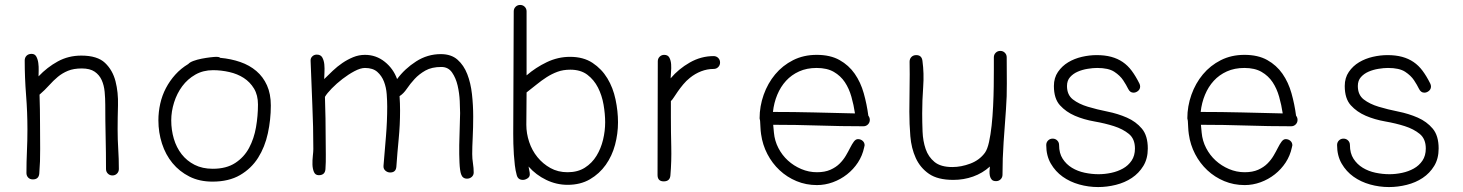

<svg xmlns="http://www.w3.org/2000/svg" viewBox="-20 -739 5922 777"><path d="M461 -55Q461 -44 453.5 -36.5Q446 -29 435 -29Q424 -29 416.5 -36.5Q409 -44 409 -55Q409 -121 407.5 -185Q406 -249 406 -315Q406 -341 403.5 -367.5Q401 -394 391.5 -415Q382 -436 363 -449Q344 -462 311 -462Q278 -462 255 -452.5Q232 -443 214 -428Q196 -413 179 -394Q162 -375 140 -356Q141 -326 141.5 -296Q142 -266 142 -236Q142 -187 142.5 -136.5Q143 -86 139 -37Q137 -13 113 -13Q101 -13 94 -20.5Q87 -28 87 -39Q87 -84 89 -127Q91 -170 91 -215Q91 -285 85.5 -354.5Q80 -424 80 -494Q80 -506 87.5 -513.5Q95 -521 108 -521Q121 -521 127 -510Q133 -499 135 -484Q137 -469 136.5 -454Q136 -439 136 -430Q171 -467 214 -490.5Q257 -514 309 -514Q374 -514 405 -484.5Q436 -455 447.5 -410Q459 -365 457.5 -313Q456 -261 456 -216Q456 -174 458.5 -135.5Q461 -97 461 -55Z M1076 -312Q1076 -255 1064 -199.5Q1052 -144 1024.5 -100.5Q997 -57 951.5 -30.5Q906 -4 840 -4Q787 -4 746.5 -24.5Q706 -45 678 -79Q650 -113 635.5 -158Q621 -203 621 -252Q621 -286 628.5 -319.5Q636 -353 651.5 -382.5Q667 -412 689.5 -437Q712 -462 742 -480Q748 -487 763 -492.5Q778 -498 796 -501.5Q814 -505 831 -507Q848 -509 857 -509Q867 -509 871 -505Q915 -501 952.5 -488Q990 -475 1017.5 -451.5Q1045 -428 1060.5 -393.5Q1076 -359 1076 -312ZM1024 -316Q1024 -354 1008 -380.5Q992 -407 966.5 -423.5Q941 -440 908 -447.5Q875 -455 842 -455Q802 -455 770.5 -437Q739 -419 717.5 -390Q696 -361 684.5 -324.5Q673 -288 673 -252Q673 -213 683.5 -177.5Q694 -142 715 -115Q736 -88 767.5 -72Q799 -56 841 -56Q896 -56 932 -79.5Q968 -103 988 -140.5Q1008 -178 1016 -224Q1024 -270 1024 -316Z M1897 -41Q1897 -30 1889 -23Q1881 -16 1870 -16Q1852 -16 1846 -34Q1841 -48 1839.5 -81Q1838 -114 1838.5 -152Q1839 -190 1840.5 -225.5Q1842 -261 1842 -281Q1842 -299 1840.5 -330.5Q1839 -362 1832 -392.5Q1825 -423 1809.5 -445.5Q1794 -468 1766 -468Q1727 -468 1701.5 -453.5Q1676 -439 1658 -419.5Q1640 -400 1626.5 -380Q1613 -360 1597 -350Q1598 -335 1598.5 -320.5Q1599 -306 1599 -291Q1599 -234 1593.5 -177.5Q1588 -121 1584 -64Q1582 -41 1559 -41Q1548 -41 1539.5 -48.5Q1531 -56 1532 -68L1542 -188Q1547 -248 1547 -308Q1547 -330 1545 -357.5Q1543 -385 1534 -408.5Q1525 -432 1507 -448Q1489 -464 1457 -464Q1439 -464 1414.5 -451Q1390 -438 1366 -419.5Q1342 -401 1322.5 -381Q1303 -361 1295 -347Q1298 -260 1298 -173Q1298 -144 1298.5 -113.5Q1299 -83 1297 -54Q1295 -30 1270 -30Q1256 -30 1250.5 -43Q1245 -56 1244.5 -73Q1244 -90 1246 -108Q1248 -126 1248 -136Q1248 -227 1244 -314Q1240 -401 1237 -492Q1236 -503 1243.5 -510.5Q1251 -518 1262 -518Q1278 -518 1284.5 -506Q1291 -494 1292.5 -478Q1294 -462 1293 -445Q1292 -428 1292 -419Q1308 -435 1326.5 -452.5Q1345 -470 1365.5 -484Q1386 -498 1409 -507.5Q1432 -517 1457 -517Q1502 -517 1537 -489Q1572 -461 1587 -419Q1618 -461 1664 -490.5Q1710 -520 1764 -520Q1806 -520 1831.5 -497.5Q1857 -475 1871 -439Q1885 -403 1890 -358Q1895 -313 1895 -268Q1895 -223 1893 -183Q1891 -143 1891 -116Q1891 -97 1894 -78Q1897 -59 1897 -41Z M2481 -244Q2481 -198 2469 -153Q2457 -108 2431.5 -72Q2406 -36 2367.5 -13.5Q2329 9 2277 9Q2232 9 2190.5 -11Q2149 -31 2119 -65Q2120 -57 2122 -49Q2124 -41 2124 -33Q2124 -23 2114.5 -17Q2105 -11 2096 -11Q2076 -11 2071 -31Q2066 -49 2063.5 -70.5Q2061 -92 2059.5 -114Q2058 -136 2057.5 -157.5Q2057 -179 2057 -197Q2057 -323 2058 -445Q2059 -567 2059 -693Q2059 -704 2066.5 -711.5Q2074 -719 2085 -719Q2096 -719 2103.5 -711.5Q2111 -704 2111 -693V-434Q2148 -466 2193 -487.5Q2238 -509 2287 -509Q2341 -509 2378 -484.5Q2415 -460 2438 -422Q2461 -384 2471 -336.5Q2481 -289 2481 -244ZM2429 -244Q2429 -278 2422.5 -315.5Q2416 -353 2400 -384.5Q2384 -416 2357 -436.5Q2330 -457 2288 -457Q2259 -457 2236 -448.5Q2213 -440 2192 -426.5Q2171 -413 2151.5 -397Q2132 -381 2111 -365Q2111 -332 2110.5 -299.5Q2110 -267 2110 -234Q2110 -199 2121.5 -164.5Q2133 -130 2155 -103Q2177 -76 2207.5 -59Q2238 -42 2277 -42Q2318 -42 2347 -60.5Q2376 -79 2394 -108.5Q2412 -138 2420.5 -173.5Q2429 -209 2429 -244Z M2894 -486Q2894 -475 2886.5 -467.5Q2879 -460 2868 -460Q2842 -460 2817.5 -450.5Q2793 -441 2772 -424Q2757 -412 2745 -397.5Q2733 -383 2723.5 -369.5Q2714 -356 2707 -345Q2700 -334 2695 -330V-264Q2695 -206 2696.5 -146.5Q2698 -87 2693 -29Q2691 -5 2666 -5Q2641 -5 2641 -31L2642 -491Q2642 -502 2649.5 -509.5Q2657 -517 2668 -517Q2683 -517 2689 -505.5Q2695 -494 2696 -478.5Q2697 -463 2695.5 -447Q2694 -431 2694 -422Q2726 -460 2771.5 -486Q2817 -512 2868 -512Q2879 -512 2886.5 -504.5Q2894 -497 2894 -486Z M3500 -254Q3500 -243 3492.5 -235.5Q3485 -228 3474 -228Q3383 -228 3292.5 -231Q3202 -234 3109 -234L3112 -202Q3115 -169 3130 -140Q3145 -111 3168.5 -89.5Q3192 -68 3222.5 -55Q3253 -42 3286 -42Q3318 -42 3340.5 -52Q3363 -62 3378 -77Q3393 -92 3403 -109Q3413 -126 3420.5 -141Q3428 -156 3435.5 -166Q3443 -176 3452 -176Q3463 -176 3471 -169Q3479 -162 3479 -151Q3479 -150 3477 -142Q3470 -109 3452 -81.5Q3434 -54 3408 -33.5Q3382 -13 3350.5 -1.5Q3319 10 3286 10Q3242 10 3203.5 -6Q3165 -22 3135 -50Q3105 -78 3085.5 -115.5Q3066 -153 3060 -196Q3058 -210 3057.5 -223Q3057 -236 3056 -250Q3054 -258 3054 -260Q3054 -309 3070.5 -355.5Q3087 -402 3117 -438Q3147 -474 3189.5 -495.5Q3232 -517 3285 -517Q3340 -517 3377.5 -496Q3415 -475 3439 -440.5Q3463 -406 3475.5 -361.5Q3488 -317 3494 -271Q3500 -263 3500 -254ZM3440 -280Q3435 -314 3425.5 -347.5Q3416 -381 3399 -406.5Q3382 -432 3354.5 -448Q3327 -464 3285 -464Q3245 -464 3214 -450Q3183 -436 3161 -412Q3139 -388 3125.5 -355.5Q3112 -323 3108 -286Q3193 -286 3274.5 -284Q3356 -282 3440 -280Z M4054 -507Q4054 -453 4054.5 -401.5Q4055 -350 4051 -296Q4046 -230 4041.5 -164Q4037 -98 4037 -32Q4037 -21 4029.5 -13.5Q4022 -6 4011 -6Q3999 -6 3993.5 -12Q3988 -18 3986 -27Q3984 -36 3984.5 -46.5Q3985 -57 3986 -65Q3956 -38 3918 -24.5Q3880 -11 3838 -11Q3775 -11 3739.5 -35.5Q3704 -60 3686 -99.5Q3668 -139 3664 -188Q3660 -237 3660 -287Q3660 -338 3661 -388Q3662 -438 3661 -489Q3661 -501 3668.5 -508.5Q3676 -516 3688 -516Q3710 -516 3713 -493Q3720 -442 3716 -387Q3712 -332 3712 -280Q3712 -245 3713.5 -206.5Q3715 -168 3726 -136Q3737 -104 3762 -83.5Q3787 -63 3834 -63Q3870 -63 3907 -77Q3944 -91 3966 -121Q3976 -135 3982.5 -164.5Q3989 -194 3993 -231Q3997 -268 3999 -309.5Q4001 -351 4001.5 -389Q4002 -427 4002 -458V-507Q4002 -518 4009.5 -525.5Q4017 -533 4028 -533Q4039 -533 4046.5 -525.5Q4054 -518 4054 -507Z M4625 -138Q4625 -97 4607 -67.5Q4589 -38 4560.5 -19Q4532 0 4496 9Q4460 18 4424 18Q4385 18 4347.5 7.5Q4310 -3 4280.5 -24Q4251 -45 4232.5 -77Q4214 -109 4214 -152Q4214 -163 4221.5 -170.5Q4229 -178 4240 -178Q4251 -178 4258.5 -170.5Q4266 -163 4266 -152Q4266 -119 4280.5 -96.5Q4295 -74 4318 -60Q4341 -46 4369.5 -40Q4398 -34 4426 -34Q4451 -34 4477 -39.5Q4503 -45 4524.5 -57Q4546 -69 4559.5 -89Q4573 -109 4573 -138Q4573 -177 4548.5 -197Q4524 -217 4488 -228.5Q4452 -240 4409 -247.5Q4366 -255 4330 -270.5Q4294 -286 4269.5 -313Q4245 -340 4245 -391Q4245 -424 4261.5 -448Q4278 -472 4303 -487Q4328 -502 4358.5 -509Q4389 -516 4418 -516Q4451 -516 4477 -509Q4503 -502 4523.5 -488Q4544 -474 4560 -452.5Q4576 -431 4591 -401Q4594 -395 4594 -389Q4594 -378 4585.5 -371Q4577 -364 4567 -364Q4553 -364 4545.5 -379.5Q4538 -395 4525.5 -414Q4513 -433 4489.5 -448.5Q4466 -464 4420 -464Q4403 -464 4381.5 -460.5Q4360 -457 4341.5 -449Q4323 -441 4310.5 -427Q4298 -413 4298 -391Q4298 -355 4322 -336.5Q4346 -318 4382.5 -307Q4419 -296 4461.5 -287.5Q4504 -279 4540.5 -263Q4577 -247 4601 -218.5Q4625 -190 4625 -138Z M5231 -254Q5231 -243 5223.5 -235.5Q5216 -228 5205 -228Q5114 -228 5023.5 -231Q4933 -234 4840 -234L4843 -202Q4846 -169 4861 -140Q4876 -111 4899.5 -89.5Q4923 -68 4953.5 -55Q4984 -42 5017 -42Q5049 -42 5071.5 -52Q5094 -62 5109 -77Q5124 -92 5134 -109Q5144 -126 5151.5 -141Q5159 -156 5166.5 -166Q5174 -176 5183 -176Q5194 -176 5202 -169Q5210 -162 5210 -151Q5210 -150 5208 -142Q5201 -109 5183 -81.5Q5165 -54 5139 -33.5Q5113 -13 5081.5 -1.5Q5050 10 5017 10Q4973 10 4934.5 -6Q4896 -22 4866 -50Q4836 -78 4816.5 -115.5Q4797 -153 4791 -196Q4789 -210 4788.5 -223Q4788 -236 4787 -250Q4785 -258 4785 -260Q4785 -309 4801.5 -355.5Q4818 -402 4848 -438Q4878 -474 4920.5 -495.5Q4963 -517 5016 -517Q5071 -517 5108.5 -496Q5146 -475 5170 -440.5Q5194 -406 5206.5 -361.5Q5219 -317 5225 -271Q5231 -263 5231 -254ZM5171 -280Q5166 -314 5156.5 -347.5Q5147 -381 5130 -406.5Q5113 -432 5085.5 -448Q5058 -464 5016 -464Q4976 -464 4945 -450Q4914 -436 4892 -412Q4870 -388 4856.5 -355.5Q4843 -323 4839 -286Q4924 -286 5005.5 -284Q5087 -282 5171 -280Z M5802 -138Q5802 -97 5784 -67.5Q5766 -38 5737.5 -19Q5709 0 5673 9Q5637 18 5601 18Q5562 18 5524.5 7.5Q5487 -3 5457.5 -24Q5428 -45 5409.5 -77Q5391 -109 5391 -152Q5391 -163 5398.5 -170.5Q5406 -178 5417 -178Q5428 -178 5435.5 -170.5Q5443 -163 5443 -152Q5443 -119 5457.5 -96.5Q5472 -74 5495 -60Q5518 -46 5546.5 -40Q5575 -34 5603 -34Q5628 -34 5654 -39.5Q5680 -45 5701.5 -57Q5723 -69 5736.5 -89Q5750 -109 5750 -138Q5750 -177 5725.5 -197Q5701 -217 5665 -228.5Q5629 -240 5586 -247.5Q5543 -255 5507 -270.5Q5471 -286 5446.5 -313Q5422 -340 5422 -391Q5422 -424 5438.5 -448Q5455 -472 5480 -487Q5505 -502 5535.5 -509Q5566 -516 5595 -516Q5628 -516 5654 -509Q5680 -502 5700.5 -488Q5721 -474 5737 -452.5Q5753 -431 5768 -401Q5771 -395 5771 -389Q5771 -378 5762.5 -371Q5754 -364 5744 -364Q5730 -364 5722.5 -379.5Q5715 -395 5702.5 -414Q5690 -433 5666.5 -448.5Q5643 -464 5597 -464Q5580 -464 5558.5 -460.5Q5537 -457 5518.5 -449Q5500 -441 5487.5 -427Q5475 -413 5475 -391Q5475 -355 5499 -336.5Q5523 -318 5559.5 -307Q5596 -296 5638.5 -287.5Q5681 -279 5717.5 -263Q5754 -247 5778 -218.5Q5802 -190 5802 -138Z"/></svg>

Font: Wynona
Style: Regular
Weight: 400
Italic angle: -12°
Designer: Kanati
Foundry: Kanati and Michael Everson
Version: Version 2.000